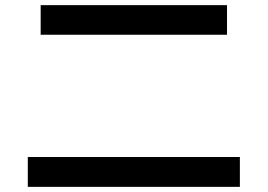

<svg xmlns="http://www.w3.org/2000/svg" viewBox="-20 -733 1040 746"><path d="M88 -7V-123H912V-7ZM138 -598V-713H862V-598Z"/></svg>

Font: M PLUS 1 Thin SemiBold
Style: Regular
Weight: 600
Version: Version 1.001